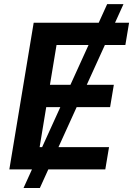

<svg xmlns="http://www.w3.org/2000/svg" viewBox="-20 -840 660 952"><path d="M592.3 -819.6H511.4L469.5 -727.3H147L26.3 0H138.5L96.6 92.3H177.6L219.5 0H502.1L520.6 -110.4H269.9L360.1 -308.9H525.9L544.4 -419.4H410.2L500 -616.8H601.6L620 -727.3H550.4ZM176.5 -110.4 209.2 -308.9H279.1L188.9 -110.4ZM227.6 -419.4 260.3 -616.8H419L329.2 -419.4Z"/></svg>

Font: Margiela Sans Semi Bold
Style: Italic
Weight: 600
Italic angle: -9.39999°
Designer: Stefan Endress, Andreas Faust
Version: Version 1.100;FEAKit 1.0